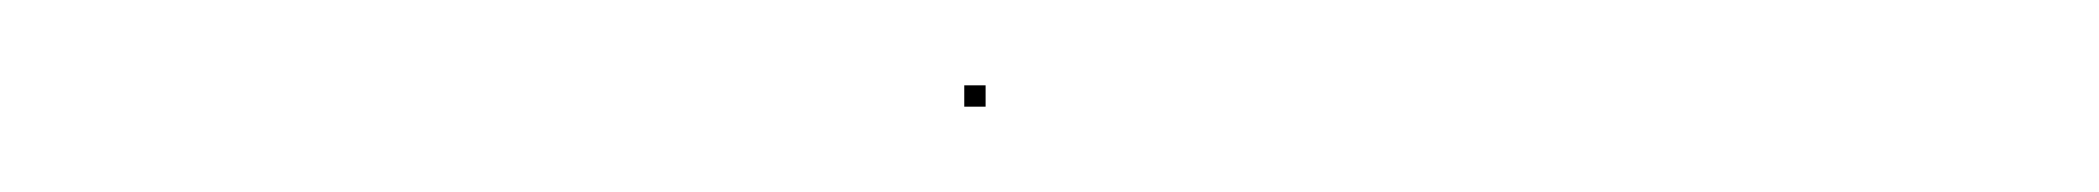

<svg xmlns="http://www.w3.org/2000/svg" viewBox="-20 -530 492 45"><path d="M206 -505V-510H211V-505Z"/></svg>

Font: FRB American Cursive Just Beginnings
Style: Italic
Weight: 400
Italic angle: -25°
Version: Version 2.0;Modular Font Editor K font №1